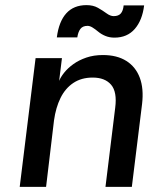

<svg xmlns="http://www.w3.org/2000/svg" viewBox="-20 -730 639 750"><path d="M57 0 119 -503H222L211 -414Q217 -429 231 -446.5Q245 -464 266.5 -479.5Q288 -495 317 -505Q346 -515 382 -515Q437 -515 473.5 -492Q510 -469 526 -426.5Q542 -384 535 -324L495 0H392L430 -309Q438 -371 414 -399Q390 -427 342 -427Q298 -427 266.5 -406Q235 -385 216.5 -347.5Q198 -310 191 -260L160 0ZM322 -629Q303 -629 294 -617Q285 -605 282 -584H202Q210 -646 239 -678Q268 -710 318 -710Q344 -710 362.5 -699.5Q381 -689 396 -678Q411 -667 424 -667Q443 -667 452 -677.5Q461 -688 463 -709H543Q536 -651 506.5 -617Q477 -583 427 -583Q408 -583 392 -589.5Q376 -596 364 -606Q352 -616 341.5 -622.5Q331 -629 322 -629Z"/></svg>

Font: Inclusive Sans Medium
Style: Italic
Weight: 500
Italic angle: -7°
Designer: Olivia King
Foundry: Olivia King
Version: Version 2.004